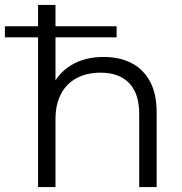

<svg xmlns="http://www.w3.org/2000/svg" viewBox="-53 -762 743 782"><path d="M-33 -610V-655H422V-610ZM369 -530Q434 -530 482 -505.5Q530 -481 557.5 -431Q585 -381 585 -305V0H514V-298Q514 -381 473 -423.5Q432 -466 357 -466Q300 -466 258.5 -443.5Q217 -421 195 -378.5Q173 -336 173 -276V0H102V-742H173V-381L159 -408Q184 -465 238.5 -497.5Q293 -530 369 -530Z"/></svg>

Font: MOST Montserrat
Style: Regular
Weight: 400
Designer: Julieta Ulanovsky
Foundry: Julieta Ulanovsky
Version: Version 8.000;March 11, 2024;FontCreator 15.0.0.2926 64-bit